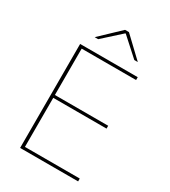

<svg xmlns="http://www.w3.org/2000/svg" viewBox="-199 -923 906 1022"><g transform="rotate(30 253.5 -412.0)"><path d="M92.5 0V-639H112V0ZM99 0V-17.5H449V0ZM102.5 -319V-336.5H439.5V-319ZM98 -621.5V-639H446.5V-621.5ZM262 -823.5H286L406 -709.5V-709H385L275.5 -808H272.5L163 -709H142V-709.5Z"/></g></svg>

Font: Anek Bangla Medium Thin
Style: Regular
Weight: 250
Version: Version 1.003